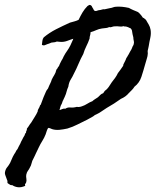

<svg xmlns="http://www.w3.org/2000/svg" viewBox="-51 -741 650 802"><path d="M87.9 -77.1Q83.5 -70.3 81.1 -59.6Q78.6 -48.8 74.2 -42Q70.8 -34.2 65.4 -27.3Q61 -22 58.6 -10.7Q57.6 -2.9 59.1 4.9Q60.5 14.2 58.6 19.5Q58.1 22.9 54.7 26.9Q51.8 30.3 54.7 35.2Q37.1 43 23.4 41Q9.8 39.1 0 32.2Q-4.9 33.2 -8.3 31.2Q-11.7 29.3 -15.6 26.4Q-20.5 24.4 -20 19.5Q-19 14.2 -21.5 10.7Q-26.9 -5.4 -28.8 -9.3Q-31.2 -14.6 -30.3 -21.5Q-27.8 -34.7 -21 -42.5Q-15.1 -49.3 -8.8 -60.5Q-2.9 -75.2 2.4 -85.9Q7.8 -96.7 14.6 -106.4Q15.1 -109.4 18.1 -113.3L22.5 -119.1Q25.4 -125.5 26.4 -127.4L30.3 -134.8Q31.7 -137.2 33.2 -139.9Q34.7 -142.6 35.6 -145.5Q36.6 -148.4 38.1 -151.1Q39.6 -153.8 41 -156.2Q43 -161.1 45.9 -166L51.8 -175.8Q52.2 -177.2 52.7 -178.7Q53.2 -180.2 53.7 -181.6Q54.2 -184.1 57.6 -186.5Q57.6 -192.9 59.6 -194.8Q61.5 -196.8 61.5 -204.1Q66.9 -210.4 70.3 -216.3Q73.7 -222.2 79.1 -228.5L95.7 -255.4Q101.6 -264.6 106.4 -275.4Q106.4 -280.3 108.4 -283.7L112.3 -291Q114.3 -293.9 115.2 -297.9Q115.7 -301.3 119.1 -303.7Q126 -323.2 130.9 -335Q135.7 -346.7 140.6 -357.4Q143.6 -364.3 146 -366.7Q148.9 -369.6 149.4 -371.1Q152.3 -378.4 154.8 -384Q157.2 -389.6 159.2 -393.1Q163.1 -400.9 165 -408.2Q170.4 -419.4 175.8 -427.7Q181.6 -436.5 184.6 -450.2Q188.5 -453.6 189.9 -457.5Q191.4 -461.4 195.3 -464.8Q196.3 -467.8 197.5 -470.7Q198.7 -473.6 200.2 -476.6L206.1 -488.3Q210.9 -495.1 214.8 -504.9Q222.2 -519 229.5 -528.8Q236.3 -538.1 243.2 -551.8Q249 -565.9 251.5 -570.3Q254.4 -575.2 254.9 -579.1Q248.5 -577.1 241.9 -574.7Q235.4 -572.3 228.5 -569.8Q213.9 -564.5 197.3 -566.4Q186.5 -568.4 183.1 -566.4Q179.7 -564.5 175.8 -564.5Q168.9 -563.5 167.5 -563.5Q163.6 -563.5 160.2 -561.5Q151.9 -558.6 146.2 -556.4Q140.6 -554.2 137.2 -552.7Q130.9 -549.8 124 -553.7Q124.5 -557.6 125 -561.8Q125.5 -565.9 126 -570.3Q127 -579.1 131.8 -585Q155.3 -604.5 183.1 -618.7Q210.9 -632.8 241.2 -646.5Q252 -649.4 260.7 -651.9Q269.5 -654.3 277.3 -658.2Q285.2 -674.8 293.9 -689.5Q302.7 -704.1 314.5 -715.8Q324.7 -722.2 323.2 -720.7Q322.3 -719.7 327.1 -719.7Q332.5 -717.3 335.9 -708Q338.4 -705.1 340.3 -700.2Q341.8 -695.8 346.7 -695.3Q349.6 -694.3 353 -695.8Q357.9 -697.8 360.4 -698.2Q370.6 -699.2 375.5 -701.2Q379.9 -703.1 385.7 -702.1Q389.6 -703.6 397 -704.6Q404.3 -705.6 408.2 -707Q415.5 -708 420.4 -710Q425.8 -712.4 433.6 -712.9Q457.5 -714.8 487.3 -708Q489.7 -706.5 495.6 -703.6L504.9 -699.2Q514.2 -694.8 519 -693.4Q525.9 -691.4 530.3 -686.5Q539.6 -677.2 545.9 -667Q549.8 -666.5 552.7 -663.1Q554.7 -661.1 558.6 -658.2Q561.5 -652.8 564.5 -647.9Q567.4 -643.1 570.3 -638.2Q575.7 -629.4 578.1 -616.2Q580.6 -599.6 576.7 -582.5Q574.7 -574.2 573.2 -565.7Q571.8 -557.1 570.3 -548.8Q569.3 -543.9 568.4 -539.6Q567.4 -535.2 566.4 -531.2Q565.4 -527.3 565.9 -524.9Q566.4 -522.5 566.4 -517.6Q565.9 -506.3 562 -495.1Q559.1 -485.8 555.7 -473.6Q547.9 -445.3 539.6 -419.9Q531.2 -394.5 510.7 -378.9Q505.9 -371.1 500 -365.2L487.3 -352.5Q474.6 -336.9 454.1 -328.1Q425.8 -307.6 394.5 -290L371.1 -274.4Q359.9 -266.6 345.7 -260.7Q339.8 -255.4 330.6 -250.5Q326.7 -248.5 322.3 -246.1Q317.9 -243.7 313.5 -241.2L272 -220.7Q262.7 -215.8 252.2 -211.7Q241.7 -207.5 230.5 -204.1Q212.9 -200.2 197.3 -198.7Q181.6 -197.3 168 -201.2Q166.5 -201.7 164.3 -202.6Q162.1 -203.6 159.7 -204.6Q153.8 -207 152.3 -207Q147.5 -205.1 144.5 -194.8Q141.1 -183.6 139.6 -179.7Q133.8 -165 126 -152.8Q117.2 -138.7 111.3 -126L99.6 -101.6Q96.7 -95.2 93.8 -89.1Q90.8 -83 87.9 -77.1ZM222.7 -287.1Q230.5 -293 242.2 -292Q255.4 -291 262.7 -293Q271.5 -295.4 272.9 -294.4Q273.9 -293.9 276.4 -293.9Q279.3 -293.9 284.2 -294.9Q289.1 -295.9 291 -296.9Q296.9 -298.8 302.5 -301.5Q308.1 -304.2 313.5 -307.6Q318.8 -311 324.2 -313.7Q329.6 -316.4 335 -318.4Q339.4 -322.8 345.7 -326.7Q348.6 -328.6 351.8 -330.6Q355 -332.5 358.4 -335L368.2 -344.7Q372.6 -349.1 379.9 -351.6Q384.3 -358.4 385.7 -359.9Q386.7 -360.8 386.7 -361.3Q396.5 -368.2 402.8 -377.4Q409.2 -386.7 416 -397.5Q422.9 -406.2 429.7 -415.5Q436.5 -424.8 441.4 -435.5L452.1 -449.7Q456.5 -455.1 461.9 -463.9Q463.9 -465.8 463.9 -468.8Q463.9 -472.2 465.8 -474.6Q471.7 -487.3 473.6 -490.2Q476.6 -500 480.5 -503.9Q481.4 -505.9 482.4 -507.6Q483.4 -509.3 484.4 -510.7Q485.4 -512.2 486.3 -513.9Q487.3 -515.6 488.3 -517.6Q489.7 -521 492.7 -525.9L497.1 -533.2Q498.5 -534.7 499.5 -538.1Q500.5 -542 502 -543.9Q502.4 -546.9 504.4 -549.3Q506.3 -552.2 506.8 -553.7Q509.8 -562 507.8 -570.3Q505.9 -578.1 505.9 -585Q503.9 -592.3 502.7 -598.1Q501.5 -604 501 -608.4Q500.5 -616.7 495.1 -622.1Q493.7 -623.5 490.2 -624.5Q486.8 -625.5 485.4 -627Q475.1 -630.9 472.2 -630.4Q468.8 -629.9 463.9 -631.8Q457.5 -628.9 447.8 -630.4Q439.5 -631.8 427.7 -630.9Q422.4 -630.9 416 -628.4Q409.7 -626 405.3 -627.9Q396.5 -624 391.6 -624Q384.8 -623 382.8 -623Q379.9 -623 375 -622.1Q368.7 -621.1 362.5 -619.4Q356.4 -617.7 351.1 -615.2Q340.8 -610.4 327.1 -606.4Q327.1 -598.1 325.2 -592.8Q323.2 -587.4 323.2 -580.1Q316.9 -562 309.6 -547.9Q305.7 -540 302.5 -532Q299.3 -523.9 296.9 -515.6Q286.1 -496.1 277.3 -475.1Q268.1 -453.1 257.8 -433.6Q254.9 -427.2 251.5 -420.9Q248 -414.6 244.1 -408.2Q236.8 -396.5 234.4 -378.9Q229.5 -368.2 227.1 -358.4Q226.1 -353.5 224.4 -348.9Q222.7 -344.2 220.7 -339.8Q219.7 -337.4 218.8 -335.2Q217.8 -333 216.8 -331.1Q215.8 -329.1 214.8 -326.9Q213.9 -324.7 212.9 -322.3Q210.4 -319.3 210 -315.9Q209.5 -313 207 -307.6Q202.1 -299.8 200.7 -293Q200.2 -290 199.2 -287.1Q198.2 -284.2 197.3 -281.2Q200.7 -281.7 208.5 -285.2Q214.4 -288.1 222.7 -287.1Z"/></svg>

Font: Fasthand
Style: Regular
Weight: 400
Designer: Danh Hong
Version: Version 8.002; ttfautohint (v1.8.3)